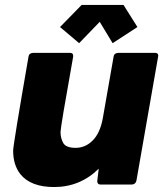

<svg xmlns="http://www.w3.org/2000/svg" viewBox="-20 -744 675 774"><path d="M198 10Q104 10 62 -42Q33 -79 33 -137Q33 -159 95 -516Q97 -530 114 -531H262Q275 -531 275 -519V-516Q224 -231 224 -212Q224 -187 235 -167.5Q246 -148 285 -148Q324 -148 353.5 -177.5Q383 -207 394 -265L438 -516Q440 -530 457 -531H605Q618 -531 618 -519L530 -16Q527 -1 511 0H386Q372 0 372 -14L378 -64Q303 10 198 10ZM434 -570 382 -656 299 -570 222 -635 309 -724H478L534 -635Z"/></svg>

Font: YamahaIndonesia935. App XBold
Style: Italic
Weight: 800
Italic angle: -10°
Designer: Dalton Maag Ltd
Foundry: Dalton Maag Ltd
Version: Version 1.002; January 01, 2024; Regular/Italic